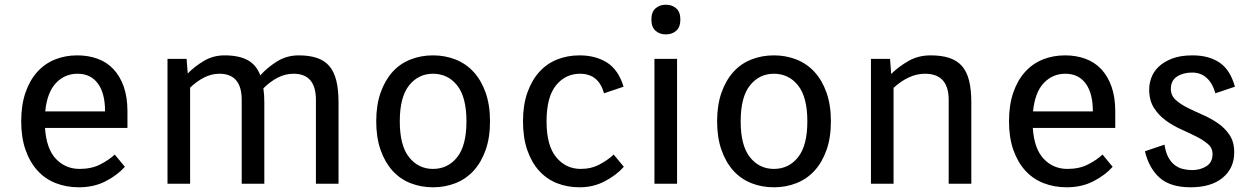

<svg xmlns="http://www.w3.org/2000/svg" viewBox="-20 -780 5310 815"><path d="M318 -63Q369 -63 406.5 -82.5Q444 -102 467 -124L510 -72Q479 -37 429 -11Q379 15 315 15Q262 15 217 -2.5Q172 -20 139.5 -55.5Q107 -91 88.5 -143.5Q70 -196 70 -265Q70 -334 88 -386.5Q106 -439 138 -474.5Q170 -510 213.5 -527.5Q257 -545 308 -545Q355 -545 394.5 -530.5Q434 -516 462 -486Q490 -456 505.5 -411.5Q521 -367 521 -307V-237H171Q177 -148 217.5 -105.5Q258 -63 318 -63ZM309 -467Q255 -467 217.5 -427.5Q180 -388 172 -307H426Q426 -384 395.5 -425.5Q365 -467 309 -467Z M772 -530 777 -468Q806 -498 845.5 -521.5Q885 -545 933 -545Q994 -545 1031 -525Q1068 -505 1085 -460Q1114 -493 1155.5 -519Q1197 -545 1248 -545Q1293 -545 1325.5 -534Q1358 -523 1378 -499.5Q1398 -476 1407.5 -438Q1417 -400 1417 -346V0H1321V-356Q1321 -467 1226 -467Q1191 -467 1159 -450.5Q1127 -434 1098 -405Q1100 -391 1101 -377Q1102 -363 1102 -346V0H1006V-356Q1006 -467 911 -467Q878 -467 846.5 -451Q815 -435 787 -408V0H691V-530Z M1577 -265Q1577 -334 1595.5 -386.5Q1614 -439 1646 -474.5Q1678 -510 1722.5 -527.5Q1767 -545 1818 -545Q1869 -545 1913.5 -527.5Q1958 -510 1990.5 -474.5Q2023 -439 2041.5 -386.5Q2060 -334 2060 -265Q2060 -196 2041.5 -143.5Q2023 -91 1990.5 -55.5Q1958 -20 1913.5 -2.5Q1869 15 1818 15Q1767 15 1722.5 -2.5Q1678 -20 1646 -55.5Q1614 -91 1595.5 -143.5Q1577 -196 1577 -265ZM1677 -265Q1677 -162 1716.5 -112.5Q1756 -63 1818 -63Q1881 -63 1920.5 -112.5Q1960 -162 1960 -265Q1960 -368 1920.5 -417.5Q1881 -467 1818 -467Q1756 -467 1716.5 -417.5Q1677 -368 1677 -265Z M2544 -384Q2521 -467 2442 -467Q2380 -467 2340 -417.5Q2300 -368 2300 -265Q2300 -162 2341 -112.5Q2382 -63 2445 -63Q2490 -63 2526 -82.5Q2562 -102 2585 -124L2628 -72Q2597 -37 2548 -11Q2499 15 2441 15Q2388 15 2344 -2.5Q2300 -20 2268 -55.5Q2236 -91 2218 -143.5Q2200 -196 2200 -265Q2200 -334 2218.5 -386.5Q2237 -439 2269 -474.5Q2301 -510 2345 -527.5Q2389 -545 2440 -545Q2508 -545 2556.5 -514.5Q2605 -484 2627 -412Z M2854 0H2758V-530H2854ZM2745 -697Q2745 -729 2762.5 -744.5Q2780 -760 2806 -760Q2833 -760 2850.5 -744.5Q2868 -729 2868 -697Q2868 -665 2850.5 -649.5Q2833 -634 2806 -634Q2780 -634 2762.5 -649.5Q2745 -665 2745 -697Z M3024 -265Q3024 -334 3042.5 -386.5Q3061 -439 3093 -474.5Q3125 -510 3169.5 -527.5Q3214 -545 3265 -545Q3316 -545 3360.5 -527.5Q3405 -510 3437.5 -474.5Q3470 -439 3488.5 -386.5Q3507 -334 3507 -265Q3507 -196 3488.5 -143.5Q3470 -91 3437.5 -55.5Q3405 -20 3360.5 -2.5Q3316 15 3265 15Q3214 15 3169.5 -2.5Q3125 -20 3093 -55.5Q3061 -91 3042.5 -143.5Q3024 -196 3024 -265ZM3124 -265Q3124 -162 3163.5 -112.5Q3203 -63 3265 -63Q3328 -63 3367.5 -112.5Q3407 -162 3407 -265Q3407 -368 3367.5 -417.5Q3328 -467 3265 -467Q3203 -467 3163.5 -417.5Q3124 -368 3124 -265Z M3758 -530 3763 -466Q3794 -497 3836 -521Q3878 -545 3930 -545Q3977 -545 4010 -534Q4043 -523 4063.5 -499.5Q4084 -476 4093.5 -438Q4103 -400 4103 -346V0H4007V-356Q4007 -467 3906 -467Q3871 -467 3837 -451Q3803 -435 3773 -407V0H3677V-530Z M4511 -63Q4562 -63 4599.5 -82.5Q4637 -102 4660 -124L4703 -72Q4672 -37 4622 -11Q4572 15 4508 15Q4455 15 4410 -2.5Q4365 -20 4332.5 -55.5Q4300 -91 4281.5 -143.5Q4263 -196 4263 -265Q4263 -334 4281 -386.5Q4299 -439 4331 -474.5Q4363 -510 4406.5 -527.5Q4450 -545 4501 -545Q4548 -545 4587.5 -530.5Q4627 -516 4655 -486Q4683 -456 4698.5 -411.5Q4714 -367 4714 -307V-237H4364Q4370 -148 4410.5 -105.5Q4451 -63 4511 -63ZM4502 -467Q4448 -467 4410.5 -427.5Q4373 -388 4365 -307H4619Q4619 -384 4588.5 -425.5Q4558 -467 4502 -467Z M5040 -472Q5002 -472 4976 -455Q4950 -438 4950 -403Q4950 -375 4970 -356.5Q4990 -338 5020 -323Q5050 -308 5084.5 -293Q5119 -278 5149 -257.5Q5179 -237 5199 -207.5Q5219 -178 5219 -133Q5219 -66 5170 -25.5Q5121 15 5034 15Q4948 15 4902.5 -25.5Q4857 -66 4840 -138L4923 -166Q4928 -133 4939.5 -112Q4951 -91 4967 -79Q4983 -67 5002 -62.5Q5021 -58 5041 -58Q5075 -58 5101 -74.5Q5127 -91 5127 -126Q5127 -152 5107 -169Q5087 -186 5057 -201Q5027 -216 4992.5 -231.5Q4958 -247 4928 -269Q4898 -291 4878 -322.5Q4858 -354 4858 -401Q4858 -424 4867 -449.5Q4876 -475 4897.5 -496Q4919 -517 4954.5 -531Q4990 -545 5042 -545Q5111 -545 5156.5 -514.5Q5202 -484 5222 -412L5139 -384Q5128 -425 5103 -448.5Q5078 -472 5040 -472Z"/></svg>

Font: Orienta
Style: Regular
Weight: 400
Designer: Eduardo Rodriguez Tunni
Foundry: Eduardo Rodriguez Tunni
Version: Version 1.001